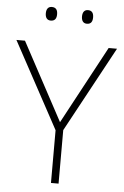

<svg xmlns="http://www.w3.org/2000/svg" viewBox="-60 -940 637 983"><g transform="rotate(5 258.5 -449.0)"><path d="M138 -863C138 -843 146 -828 166 -828C189 -828 196 -843 196 -863C196 -883 189 -898 166 -898C146 -898 138 -883 138 -863ZM324 -863C324 -843 332 -828 352 -828C374 -828 381 -843 381 -863C381 -883 374 -898 352 -898C332 -898 324 -883 324 -863ZM259 -314 44 -714H0L240 -271V0H279V-275L517 -714H474Z"/></g></svg>

Font: Noto Sans Thai Looped ExtraLight
Style: Regular
Weight: 200
Designer: Sasikarn Vongin, Ben Mitchell
Foundry: The Fontpad Ltd
Version: Version 1.001